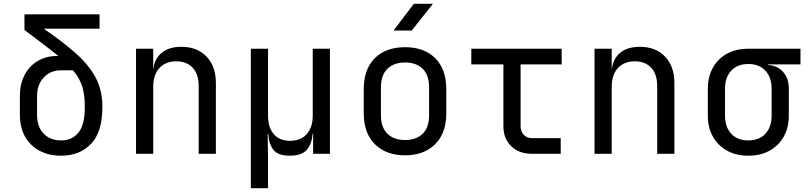

<svg xmlns="http://www.w3.org/2000/svg" viewBox="-20 -805 4240 1005"><path d="M300 10Q203 10 143.5 -47.5Q84 -105 84 -205V-302Q84 -365 108.5 -412Q133 -459 177 -485.5Q221 -512 279 -512H285Q251 -540 207.5 -573Q164 -606 108 -648V-730H501V-655H209Q306 -588 374.5 -528Q443 -468 479.5 -401Q516 -334 516 -245Q516 -115 457 -52.5Q398 10 300 10ZM300 -70Q357 -70 390.5 -110.5Q424 -151 424 -245Q424 -308 410.5 -352Q397 -396 362 -437H299Q244 -437 209 -399.5Q174 -362 174 -302V-205Q174 -141 208.5 -105.5Q243 -70 300 -70Z M692 0V-550H782V-445H783Q790 -500 828 -530Q866 -560 929 -560Q1012 -560 1061 -509Q1110 -458 1110 -370V0H1020V-354Q1020 -417 988.5 -450.5Q957 -484 903 -484Q847 -484 814.5 -449Q782 -414 782 -350V0Z M1293 180V-550H1383V-200Q1383 -138 1413 -103Q1443 -68 1498 -68Q1554 -68 1585.5 -103Q1617 -138 1617 -200V-550H1707V0H1619V-105H1616Q1613 -52 1586 -21Q1559 10 1497 10Q1435 10 1411 -21Q1387 -52 1384 -105H1381L1383 20V180Z M2100 8Q2001 8 1942.5 -50Q1884 -108 1884 -212V-338Q1884 -443 1942 -500.5Q2000 -558 2100 -558Q2200 -558 2258 -500.5Q2316 -443 2316 -338V-212Q2316 -108 2257.5 -50Q2199 8 2100 8ZM2100 -72Q2159 -72 2192.5 -105Q2226 -138 2226 -202V-348Q2226 -412 2192.5 -445Q2159 -478 2100 -478Q2042 -478 2008 -445Q1974 -412 1974 -348V-202Q1974 -138 2008 -105Q2042 -72 2100 -72ZM2040 -645 2146 -785H2246L2135 -645Z M2765 0Q2697 0 2656 -39.5Q2615 -79 2615 -145V-468H2447V-550H2920V-468H2705V-145Q2705 -117 2721.5 -99.5Q2738 -82 2765 -82H2915V0Z M3092 0V-550H3182V-445H3183Q3190 -500 3228 -530Q3266 -560 3329 -560Q3412 -560 3461 -509Q3510 -458 3510 -370V0H3420V-354Q3420 -417 3388.5 -450.5Q3357 -484 3303 -484Q3247 -484 3214.5 -449Q3182 -414 3182 -350V0Z M3897 10Q3833 10 3785.5 -16.5Q3738 -43 3711.5 -90Q3685 -137 3685 -200V-340Q3685 -403 3711.5 -450.5Q3738 -498 3785.5 -524Q3833 -550 3897 -550H4170V-468H4001V-465Q4051 -461 4080 -427.5Q4109 -394 4109 -340V-200Q4109 -137 4082.5 -90Q4056 -43 4008.5 -16.5Q3961 10 3897 10ZM3897 -70Q3954 -70 3986.5 -105Q4019 -140 4019 -200V-340Q4019 -400 3986.5 -435Q3954 -470 3897 -470Q3840 -470 3807.5 -435Q3775 -400 3775 -340V-200Q3775 -140 3807.5 -105Q3840 -70 3897 -70Z"/></svg>

Font: JetBrainsMono NFM
Style: Regular
Weight: 400
Monospace: yes
Designer: Philipp Nurullin, Konstantin Bulenkov
Foundry: JetBrains
Version: Version 2.304; ttfautohint (v1.8.4.7-5d5b);Nerd Fonts 3.3.0